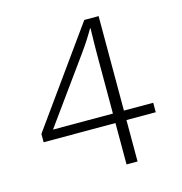

<svg xmlns="http://www.w3.org/2000/svg" viewBox="-100 -751 799 842"><g transform="rotate(-15 300.0 -330.0)"><path d="M372 0V-188H46V-226L357 -660H422V-231H555V-188H422V0ZM100 -231H372V-501Q372 -542 374 -618H372Q343 -568 312 -525Z"/></g></svg>

Font: Elaine Sans Light
Style: Regular
Weight: 300
Designer: Wei Huang
Foundry: Wei Huang
Version: Version 2.001;December 24, 2019;FontCreator 12.0.0.2547 64-b